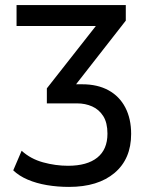

<svg xmlns="http://www.w3.org/2000/svg" viewBox="-20 -725 605 754"><path d="M251 9Q206 9 164.5 2Q123 -5 89 -19.5Q55 -34 32 -56L65 -133Q100 -101 149 -87.5Q198 -74 247 -74Q322 -74 362 -106Q402 -138 402 -200Q402 -243 385.5 -269Q369 -295 342 -307Q315 -319 283 -319H164V-378L384 -658L390 -623H45V-705H474V-644L256 -365L239 -394H303Q363 -394 406 -370.5Q449 -347 472 -303Q495 -259 495 -199Q495 -101 430 -46Q365 9 251 9Z"/></svg>

Font: Nunito Sans 7pt Condensed Medium
Style: Regular
Weight: 500
Width: 3
Designer: Vernon Adams
Foundry: Vernon Adams
Version: Version 3.101;gftools[0.9.27]